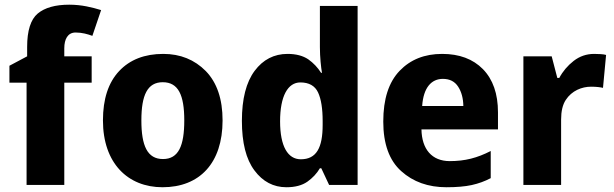

<svg xmlns="http://www.w3.org/2000/svg" viewBox="-20 -785 2608 815"><path d="M369.1 -545.9H252.9V-580.1C252.9 -618.7 267.6 -647 300.8 -647C328.6 -647 352.1 -640.1 372.1 -632.8L409.2 -742.2C370.1 -753.9 327.1 -765.1 273.9 -765.1C214.8 -765.1 169.9 -752.4 140.1 -727.5C110.4 -702.6 95.2 -655.3 95.2 -585.9V-545.9L20 -505.9V-434.1H92.8V0H252.9V-434.1H369.1Z M924.8 -273.9C924.8 -364.7 900.9 -434.6 853.5 -483.4C805.7 -531.7 745.6 -556.2 672.9 -556.2C593.8 -556.2 531.2 -531.7 485.8 -483.4C439.9 -434.6 417 -364.7 417 -273.9C417 -92.3 522.5 9.8 669.9 9.8C827.1 9.8 924.8 -92.3 924.8 -273.9ZM580.1 -273.9C580.1 -381.8 606 -436 670.9 -436C736.8 -436 762.2 -381.8 762.2 -273.9C762.2 -166 737.8 -109.9 671.9 -109.9C605.5 -109.9 580.1 -166 580.1 -273.9Z M1195.8 9.8C1232.4 9.8 1262.2 2 1284.7 -13.7C1306.6 -29.3 1324.7 -48.3 1337.9 -70.8H1343.8L1377 0H1498V-759.8H1337.9V-585C1337.9 -542.5 1342.8 -497.6 1346.7 -476.1H1342.8C1328.6 -498.5 1310.5 -517.6 1288.6 -533.2C1266.1 -548.3 1236.8 -556.2 1200.7 -556.2C1143.6 -556.2 1096.7 -532.2 1061 -484.4C1024.9 -436 1006.8 -365.2 1006.8 -272C1006.8 -179.2 1024.4 -108.9 1060.1 -61.5C1095.2 -14.2 1140.6 9.8 1195.8 9.8ZM1256.8 -108.9C1202.1 -108.9 1168.9 -163.1 1168.9 -270C1168.9 -377 1201.7 -435.1 1254.9 -435.1C1291.5 -435.1 1316.9 -420.9 1330.1 -392.6C1343.3 -364.3 1349.6 -323.7 1349.6 -271V-254.9C1349.6 -157.7 1323.2 -108.9 1256.8 -108.9Z M1856.9 -556.2C1782.2 -556.2 1722.2 -532.2 1676.3 -484.4C1629.9 -436 1606.9 -364.3 1606.9 -269C1606.9 -174.3 1632.3 -104 1683.1 -58.6C1733.4 -13.2 1797.4 9.8 1875 9.8C1917.5 9.8 1953.6 6.8 1982.4 0.5C2011.2 -5.9 2038.1 -15.6 2063 -28.8V-144C2005.9 -114.7 1954.1 -101.1 1889.2 -101.1C1813 -101.1 1770.5 -151.9 1769 -235.8H2093.8V-308.1C2093.8 -387.2 2072.3 -448.2 2029.8 -491.7C1987.3 -534.7 1929.7 -556.2 1856.9 -556.2ZM1859.9 -450.2C1889.2 -450.2 1910.6 -439 1924.8 -417C1939 -395 1946.3 -367.7 1946.8 -335H1772C1777.3 -413.6 1811.5 -450.2 1859.9 -450.2Z M2502 -556.2C2469.7 -556.2 2440.9 -546.4 2415 -526.4C2389.2 -506.3 2368.7 -481.9 2354 -454.1H2345.7L2321.8 -545.9H2201.7V0H2361.8V-277.8C2361.8 -312.5 2368.2 -340.3 2381.3 -360.4C2407.2 -400.4 2450.2 -417 2488.8 -417C2511.7 -417 2529.3 -414.6 2539.6 -412.1L2552.7 -551.8C2542.5 -555.2 2519 -556.2 2502 -556.2Z"/></svg>

Font: Avrile Sans
Style: Bold
Weight: 700
Designer: Monotype Design Team, Google (font), Stefan Peev (BGR Cyrillic), Cristiano Sobral (main changes)
Foundry: The Avrile Sans Project Authors
Version: Version 3.110